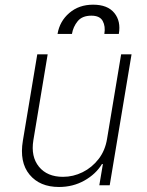

<svg xmlns="http://www.w3.org/2000/svg" viewBox="-20 -772 612 800"><path d="M426.1 -193.5 484.7 -545.5H528.1L437.1 0H393.8L408.7 -88.4H404.8Q379.3 -46.5 331.7 -19.7Q284.1 7.1 225.9 7.1Q145.6 7.1 103 -44.6Q60.4 -96.2 75.3 -185.7L135.3 -545.5H178.6L119 -187.5Q108 -119.3 142.4 -77.2Q176.8 -35.2 242.5 -35.2Q285.2 -35.2 324.2 -54.5Q363.3 -73.9 390.8 -109.4Q418.3 -144.9 426.1 -193.5ZM219.8 -630.7Q228.7 -683.6 268.8 -718Q308.9 -752.5 367.9 -752.5Q428.3 -752.5 456.3 -718Q484.4 -683.6 475.1 -630.7H414.8Q420.1 -662.3 408 -684.5Q396 -706.7 360.8 -706.7Q322.4 -706.7 303.6 -683.6Q284.8 -660.5 279.8 -630.7Z"/></svg>

Font: Inter UI Extra Light
Style: Italic
Weight: 200
Italic angle: -9.39999°
Designer: Rasmus Andersson
Foundry: rsms
Version: 3.2;8d6f07862